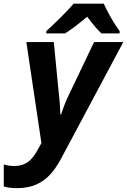

<svg xmlns="http://www.w3.org/2000/svg" viewBox="-96 -773 684 1034"><path d="M-75.7 231.4V112.8Q-49.3 121.1 -18.6 121.1Q24.4 121.1 55.7 98.6Q83 77.6 104.5 38.1L127 -2.4L45.9 -546.4H193.8L220.2 -273.9Q224.1 -243.7 226.3 -211.2Q228.5 -178.7 229 -157.2H233.4Q252.4 -217.8 277.8 -268.1L410.6 -546.4H567.9L234.4 78.6Q204.6 134.3 173.8 167.2Q143.1 200.2 104.5 218.3Q58.6 240.2 -4.4 240.2Q-45.9 240.2 -75.7 231.4ZM300.8 -753.4H462.9Q476.1 -722.2 501 -678.7Q525.9 -635.3 548.3 -605.5V-593.3H450.2Q422.4 -617.7 373.5 -683.1Q307.1 -626.5 254.9 -593.3H153.3V-605.5Q189.9 -638.2 234.1 -682.6Q278.3 -727.1 300.8 -753.4Z"/></svg>

Font: Viking Open Sans
Style: Bold Italic
Weight: 700
Italic angle: -12°
Foundry: Ascender Corporation
Version: Version 2.000